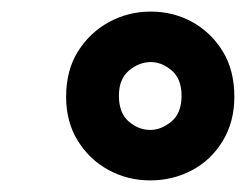

<svg xmlns="http://www.w3.org/2000/svg" viewBox="-20 -732 424 331"><path d="M239 -421Q200 -421 167 -439Q134 -457 114 -489.5Q94 -522 94 -565Q94 -611 114.5 -643.5Q135 -676 168 -694Q201 -712 240 -712Q279 -712 311.5 -694Q344 -676 364 -643.5Q384 -611 384 -565Q384 -522 364 -489Q344 -456 311 -438.5Q278 -421 239 -421ZM239 -508Q258 -508 275.5 -522.5Q293 -537 293 -567Q293 -596 276 -610.5Q259 -625 240 -625Q220 -625 202.5 -610.5Q185 -596 185 -567Q185 -537 202 -522.5Q219 -508 239 -508Z"/></svg>

Font: DM Sans 11pt ExtraBold
Style: Italic
Weight: 800
Italic angle: -10°
Version: Version 4.004;gftools[0.9.30]